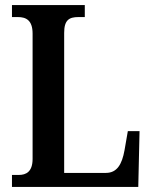

<svg xmlns="http://www.w3.org/2000/svg" viewBox="-20 -734 598 754"><path d="M27 0H523L528 -219H482L469 -144C459 -88 439 -55 396 -55H232V-605C232 -655 251 -667 288 -667H313V-714H27V-667H50C82 -667 108 -655 108 -602V-110C108 -59 82 -47 54 -47H27Z"/></svg>

Font: Noto Serif Devanagari Condensed SemiBold
Style: Regular
Weight: 600
Width: 3
Designer: Universal Thirst, Indian Type Foundry and the Monotype Design Team
Foundry: Monotype Imaging Inc.
Version: Version 2.004